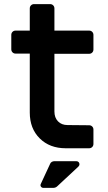

<svg xmlns="http://www.w3.org/2000/svg" viewBox="-20 -722 525 935"><path d="M125 -174V-461H56Q47 -461 41 -467Q35 -473 35 -482V-552Q35 -561 41 -567Q47 -573 56 -573H125V-681Q125 -690 131 -696Q137 -702 146 -702H224Q233 -702 239 -696Q245 -690 245 -681V-573H414Q423 -573 429 -567Q435 -561 435 -552V-481Q435 -472 429 -466Q423 -460 414 -460H245V-179Q245 -149 262.5 -131Q280 -113 309 -113L414 -112Q423 -112 429 -106Q435 -100 435 -91V-21Q435 -12 429 -6Q423 0 414 0H300Q222 0 173.5 -48Q125 -96 125 -174ZM179 173 224 76Q226 70 232 66.5Q238 63 244 63H352Q359 63 363 67.5Q367 72 367 78Q367 84 362 89L259 185Q251 193 238 193H192Q184 193 179.5 187Q175 181 179 173Z"/></svg>

Font: Miriam Libre
Style: Bold
Weight: 700
Designer: Michal Sahar
Foundry: Hagilda
Version: Version 1.001